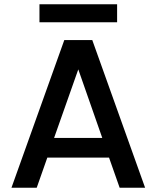

<svg xmlns="http://www.w3.org/2000/svg" viewBox="-20 -885 737 905"><path d="M494 -142H203L153 0H34L283 -696H415L664 0H544ZM462 -235 349 -558 235 -235ZM532 -865V-780H166V-865Z"/></svg>

Font: Poppins Cyr Med
Style: Regular
Weight: 500
Designer: Ninad Kale (Devanagari), Jonny Pinhorn (Latin)
Foundry: Indian Type Foundry
Version: 4.004